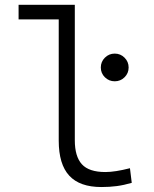

<svg xmlns="http://www.w3.org/2000/svg" viewBox="-20 -752 626 782"><path d="M393.1 9.8Q304.7 9.8 262 -36.6Q219.2 -83 219.2 -179.2V-672.9H55.7V-732.4H284.7V-180.7Q284.7 -114.7 313.5 -83Q342.3 -51.3 409.2 -51.3Q448.7 -51.3 509.3 -66.9L516.6 -7.3Q484.9 2 455.6 5.9Q426.3 9.8 393.1 9.8ZM447.3 -420.9Q423.8 -420.9 407.2 -437.3Q390.6 -453.6 390.6 -477.1Q390.6 -500.5 407.2 -517.1Q423.8 -533.7 447.3 -533.7Q470.7 -533.7 487.3 -517.1Q503.9 -500.5 503.9 -477.1Q503.9 -453.6 487.3 -437.3Q470.7 -420.9 447.3 -420.9Z"/></svg>

Font: Cascadia Code NF Light
Style: Regular
Weight: 300
Monospace: yes
Designer: Aaron Bell
Foundry: Saja Typeworks
Version: Version 2404.023; ttfautohint (v1.8.4)